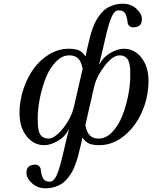

<svg xmlns="http://www.w3.org/2000/svg" viewBox="-20 -762 812 1024"><path d="M84 -159.2Q84 -222.7 104.2 -284.7Q124.5 -346.7 158.9 -394.8Q193.4 -442.9 242.7 -472.4Q292 -502 346.2 -502Q378.9 -502 398.9 -494.1Q418.9 -486.3 435.1 -462.9H437Q442.9 -491.2 443.8 -497.1L452.1 -532.2Q457.5 -555.7 462.2 -572.8Q466.8 -589.8 475.3 -613.3Q483.9 -636.7 493.2 -653.3Q502.4 -669.9 516.6 -687.7Q530.8 -705.6 547.4 -716.8Q564 -728 586.9 -735.1Q609.9 -742.2 636.2 -742.2Q678.2 -742.2 707.5 -715.3Q736.8 -688.5 736.8 -660.2Q736.8 -636.7 724.9 -626.5Q712.9 -616.2 688 -616.2Q678.7 -616.2 670.7 -623Q662.6 -629.9 661.1 -639.2Q656.2 -679.7 645.8 -693.4Q635.3 -707 611.8 -707Q591.3 -707 575.7 -672.9Q560.1 -638.7 541 -555.2L523.9 -481L508.8 -419.9H511.2Q528.8 -456.1 567.4 -479Q606 -502 640.1 -502Q697.3 -502 734.6 -454.1Q772 -406.2 772 -331.1Q772 -245.6 738 -167Q704.1 -88.4 642.8 -38.1Q581.5 12.2 509.8 12.2Q477.1 12.2 457 4.4Q437 -3.4 420.9 -26.9H418.9Q413.1 1 412.1 6.8L405.8 32.2Q400.4 55.7 395.8 72.8Q391.1 89.8 382.6 113.3Q374 136.7 365 153.3Q356 169.9 341.6 187.7Q327.1 205.6 310.8 216.8Q294.4 228 271.5 235.1Q248.5 242.2 222.2 242.2Q180.2 242.2 150.6 215.3Q121.1 188.5 121.1 160.2Q121.1 136.7 133.1 126.5Q145 116.2 169.9 116.2Q179.2 116.2 187.3 123Q195.3 129.9 196.8 139.2Q201.7 179.7 212.2 193.4Q222.7 207 246.1 207Q266.6 207 282.2 172.9Q297.9 138.7 316.9 55.2L332 -8.8L347.2 -69.8H345.2Q327.6 -33.7 289.1 -10.7Q250.5 12.2 215.8 12.2Q159.2 12.2 121.6 -35.9Q84 -84 84 -159.2ZM181.2 -130.9Q181.2 -109.9 181.9 -95.9Q182.6 -82 186 -66.9Q189.5 -51.8 195.6 -43Q201.7 -34.2 212.4 -28.6Q223.1 -22.9 238.8 -22.9Q261.7 -22.9 290.3 -49.3Q318.8 -75.7 341.6 -113.8Q364.3 -151.9 373 -187L420.9 -396Q412.6 -435.5 396 -451.2Q379.4 -466.8 349.1 -466.8Q311.5 -466.8 278.6 -433.1Q245.6 -399.4 225.1 -348.4Q204.6 -297.4 192.9 -239.7Q181.2 -182.1 181.2 -130.9ZM435.1 -94.2Q443.4 -54.7 460 -38.8Q476.6 -22.9 506.8 -22.9Q544.4 -22.9 577.4 -56.6Q610.4 -90.3 630.9 -141.4Q651.4 -192.4 663.1 -250Q674.8 -307.6 674.8 -358.9Q674.8 -379.9 674.1 -393.8Q673.3 -407.7 669.9 -422.9Q666.5 -438 660.4 -446.8Q654.3 -455.6 643.6 -461.2Q632.8 -466.8 617.2 -466.8Q582.5 -466.8 539.8 -412.8Q497.1 -358.9 482.9 -303.2Z"/></svg>

Font: Linguistics Pro
Style: Italic
Weight: 400
Italic angle: -12°
Designer: Stefan Peev, Context Ltd
Foundry: Stefan Peev, Context Ltd
Version: Version 001.000